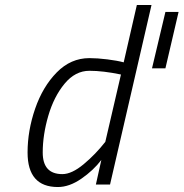

<svg xmlns="http://www.w3.org/2000/svg" viewBox="-20 -743 739 773"><path d="M91 -129Q91 -217 121.5 -305.5Q152 -394 208.5 -451.5Q265 -509 340 -509Q372 -509 412 -504Q452 -499 478 -492L531 -723H590L423 0H366L388 -99Q356 -57 307.5 -23.5Q259 10 213 10Q91 10 91 -129ZM646 -695H699L646 -468H592ZM404 -172 467 -443Q395 -458 340 -458Q283 -458 240 -406Q197 -354 174.5 -277Q152 -200 152 -129Q152 -42 231 -42Q269 -42 317 -82Q365 -122 404 -172Z"/></svg>

Font: Cairo Light
Style: Italic
Weight: 300
Italic angle: -13°
Designer: Mohamed Gaber, Accademia di Belle Arti di Urbino and others
Foundry: Kief Type Foundry, Accademia di Belle Arti di Urbino and others
Version: Version 3.011